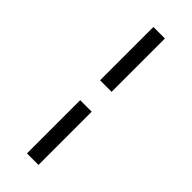

<svg xmlns="http://www.w3.org/2000/svg" viewBox="-306 -904 1031 1031"><g transform="rotate(45 209.0 -389.0)"><path d="M253 -869V-464H165.5V-869ZM253 -313V91H165.5V-313Z"/></g></svg>

Font: Merriweather 24pt SemiBold
Style: Regular
Weight: 600
Designer: Eben Sorkin
Foundry: Eben Sorkin
Version: Version 2.100